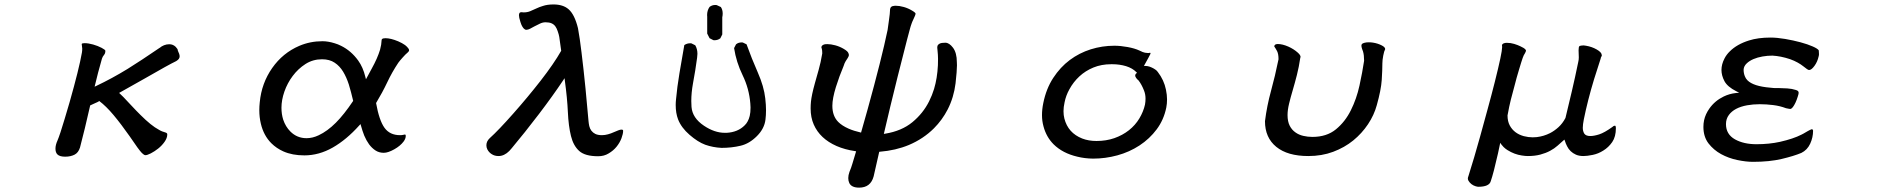

<svg xmlns="http://www.w3.org/2000/svg" viewBox="-20 -674 8540 872"><path d="M458.5 -443.4Q458.5 -447.8 441.4 -456.8Q424.3 -465.8 402.8 -471.9Q381.3 -478 363.8 -478Q352.5 -478 351.1 -474.1Q351.1 -473.6 351.1 -473.1Q351.1 -472.7 351.6 -470.2Q353.5 -459 353.5 -453.6Q353.5 -443.8 352.1 -435.5Q338.9 -360.4 296.4 -210.9Q284.7 -169.4 273.9 -134.8L254.9 -73.7Q246.1 -47.4 241.2 -36.1Q231.9 -15.6 231.9 1Q231.9 18.6 240.7 27.3Q251 37.6 275.9 37.6Q300.8 37.6 318.8 28.3Q335.9 19.5 343.3 -3.9Q354 -44.4 365.2 -90.8Q383.8 -168 389.6 -195.3Q401.4 -201.2 412.1 -205.6Q422.9 -210 428.2 -213.4L430.7 -215.3Q461.9 -191.9 495.8 -151.4Q529.8 -110.8 568.8 -55.2Q610.8 7.3 624.5 21Q634.3 30.8 640.6 30.8Q648.4 30.8 665 22.5Q682.1 13.7 698.7 0.5Q715.3 -12.7 727.5 -30Q739.7 -47.4 739.7 -63.5Q739.7 -67.4 737.3 -69.3Q734.9 -71.3 730 -72.8L716.8 -77.1Q709 -80.1 701.2 -85Q667 -103 617.7 -152.3Q601.1 -168.5 575.2 -196.3Q549.3 -224.1 540.5 -233.2Q531.7 -242.2 521 -252Q608.9 -300.8 637.2 -317.4Q746.6 -380.4 779.3 -396Q780.8 -397 781.7 -397.5Q795.9 -406.2 795.9 -418Q795.9 -427.2 787.6 -444.3V-445.3Q787.6 -451.2 777.8 -461.4Q765.6 -473.1 749 -473.1Q736.3 -473.1 724.9 -468.5Q713.4 -463.9 705.1 -456.5H704.6Q619.6 -398.4 559.1 -360.8Q487.3 -316.9 418 -284.2L409.7 -280.3Q418.5 -317.4 425.3 -343.3Q432.1 -369.1 442.9 -407.2Q445.3 -416 452.6 -424.8Q458.5 -431.2 458.5 -443.4Z M1444.3 -486.8Q1388.7 -486.8 1339.4 -465.8Q1264.2 -433.6 1216.3 -365.2Q1168 -296.4 1159.7 -209.5Q1157.7 -190.9 1157.7 -173.8Q1157.7 -141.6 1164.6 -112.8Q1177.2 -58.6 1212.4 -23.4Q1235.4 -0.5 1267.1 13.7Q1307.6 31.7 1362.3 31.7Q1428.7 31.7 1491.2 -3.9Q1553.7 -39.6 1611.8 -104.5L1617.2 -110.4Q1622.6 -91.8 1626.2 -80.6Q1629.9 -69.3 1634.3 -58.1Q1643.6 -36.1 1656.2 -18.6Q1668.9 -1.5 1685.3 9.3Q1701.7 20 1722.7 20Q1742.7 20 1771 3.9Q1797.9 -11.2 1813 -31.2Q1822.8 -44.4 1822.8 -56.6Q1822.8 -62 1820.3 -63Q1819.8 -63 1818.4 -63Q1816.9 -63 1811 -61.5Q1805.2 -60.1 1796.9 -60.1Q1750.5 -60.1 1726.3 -93.5Q1702.1 -127 1688 -206.1Q1716.8 -253.9 1738.8 -300.3Q1760.7 -346.7 1789.1 -389.2Q1791.5 -393.1 1796.9 -399.2Q1802.2 -405.3 1808.1 -412.1Q1821.3 -427.2 1832 -436Q1837.9 -440.9 1837.9 -445.8Q1837.9 -452.1 1828.6 -461.4Q1824.7 -465.3 1819.8 -469.2Q1806.6 -478.5 1788.6 -486.3Q1754.4 -500.5 1731 -500.5Q1718.8 -500.5 1715.3 -496.6L1713.4 -493.7Q1712.4 -470.7 1706.1 -448.2Q1694.3 -409.2 1668.5 -362.8Q1657.2 -342.8 1642.1 -314L1639.2 -325.2Q1628.9 -368.2 1606.9 -398.9Q1574.7 -443.4 1529.3 -465.8Q1515.1 -473.1 1500 -477.5Q1470.2 -486.8 1444.3 -486.8ZM1372.1 -46.4Q1329.1 -46.4 1298.8 -76.7Q1276.9 -98.6 1266.1 -130.9Q1258.3 -155.8 1258.3 -184.6Q1258.3 -219.7 1271.7 -258.3Q1285.2 -296.9 1309.6 -329.3Q1334 -361.8 1367.4 -383.3Q1400.9 -404.8 1442.4 -404.8Q1477.1 -404.8 1500 -389.2Q1522.9 -374 1538.3 -348.6Q1553.7 -323.2 1564.5 -289.6Q1574.7 -255.9 1584 -215.8Q1542.5 -153.8 1505.4 -116.7Q1466.8 -78.1 1427.2 -59.6Q1399.4 -46.4 1372.1 -46.4Z M2370.1 -538.6Q2377.9 -538.6 2387.7 -543.7Q2397.5 -548.8 2406.2 -553.7Q2420.9 -561.5 2433.1 -567.1Q2445.3 -572.8 2458 -572.8Q2474.6 -572.8 2485.4 -567.9Q2496.1 -563 2502.4 -554Q2508.8 -544.9 2512.7 -532.7Q2518.1 -517.6 2520 -506.3L2528.8 -443.4Q2495.6 -384.8 2435.1 -307.1Q2376 -231.4 2311.5 -158.7Q2243.7 -82 2204.1 -46.4Q2189 -32.2 2189 -14.2Q2189 -4.4 2193.1 3.9Q2197.3 12.2 2202.4 17.3Q2207.5 22.5 2212.9 25.9Q2226.1 34.7 2244.1 34.7Q2270 34.7 2293 11.7Q2297.9 6.8 2304.2 -1Q2362.3 -70.3 2428.2 -156.7Q2490.7 -238.8 2537.6 -309.1L2543.9 -318.8L2545.4 -307.1Q2556.2 -229 2559.1 -165Q2562 -101.1 2573.2 -56.2Q2584 -12.2 2610.6 11.7Q2637.2 35.6 2696.3 35.6Q2723.6 35.6 2744.1 22.9Q2765.6 10.3 2780.3 -7.8Q2794.9 -25.9 2802.5 -46.1Q2810.1 -66.4 2810.1 -80.1Q2810.1 -82.5 2809.1 -83.5Q2807.1 -85.4 2802 -85.4Q2796.9 -85.4 2788.1 -82Q2761.7 -70.8 2755.1 -68.4Q2748.5 -65.9 2741.2 -64Q2727.1 -60.1 2713.9 -60.1Q2695.3 -60.1 2683.6 -65.9Q2662.1 -76.7 2656.2 -101.6Q2653.8 -112.8 2652.8 -124.5Q2650.9 -146 2639.2 -272Q2635.3 -314 2630.4 -356L2621.1 -435.5Q2613.3 -501.5 2605 -545.9Q2589.8 -607.9 2562.5 -631.8Q2537.6 -653.8 2493.7 -653.8Q2465.8 -653.8 2445.8 -647Q2428.2 -641.6 2418.5 -636.7Q2401.4 -628.9 2388.2 -623.3Q2375 -617.7 2358.4 -617.7Q2354 -617.7 2352.5 -618.2Q2351.1 -618.7 2349.6 -618.7Q2342.3 -618.7 2339.8 -615.7Q2336.9 -610.8 2336.9 -605.2Q2336.9 -599.6 2338.4 -592.8Q2344.2 -570.3 2348.1 -561.5Q2352.1 -552.7 2356 -547.9L2358.9 -544.4Q2364.7 -538.6 2370.1 -538.6Z M3048.8 -197.3Q3048.8 -160.2 3059.6 -131.8Q3074.2 -94.2 3111.6 -61.8Q3148.9 -29.3 3183.1 -16.6Q3217.8 -4.4 3256.8 -2.4Q3303.2 -2.4 3343.8 -12.2Q3383.3 -21.5 3417.5 -55.7Q3451.7 -89.8 3456.5 -130.9Q3459 -149.9 3459 -173.6Q3459 -197.3 3455.6 -227.1Q3449.7 -281.2 3421.6 -345Q3393.6 -408.7 3370.6 -472.7L3353.5 -481Q3351.1 -481.4 3348.6 -481.4Q3333 -481.4 3322.8 -472.7L3314 -455.6Q3323.7 -392.1 3353 -331.8Q3382.3 -271.5 3387.7 -204.1Q3388.7 -193.8 3388.7 -186Q3388.7 -162.6 3385 -147.7Q3381.3 -132.8 3375.5 -122.6Q3370.1 -112.3 3361.8 -104.5Q3331.1 -73.7 3280.3 -70.8Q3275.9 -70.8 3272 -70.8Q3225.1 -70.8 3177.2 -103Q3124.5 -138.2 3120.6 -188.5Q3119.6 -201.7 3119.6 -215.3Q3119.6 -252.9 3127.4 -295.9Q3138.2 -353 3146 -411.6Q3147.5 -421.9 3147.5 -429.7Q3147.5 -451.2 3137.7 -468.3L3120.1 -477.1Q3117.7 -477.5 3115.2 -477.5Q3099.6 -477.5 3087.9 -469.2Q3076.7 -405.8 3065.9 -341.8Q3055.2 -277.8 3050.3 -223.1Q3048.8 -210 3048.8 -197.3ZM3224.6 -491.2Q3240.2 -491.2 3251.5 -500L3260.3 -517.6V-595.2Q3262.2 -604.5 3262.2 -612.3Q3262.2 -629.9 3253.9 -642.1L3234.9 -650.9Q3231.9 -651.4 3228.5 -651.4Q3213.9 -651.4 3202.6 -642.6Q3191.4 -626.5 3191.4 -605.5Q3191.4 -602.1 3191.9 -598.6V-521.5L3202.6 -500.5L3219.7 -491.7Q3222.2 -491.2 3224.6 -491.2Z M4041.5 -647.5Q4031.7 -647 4026.9 -642.1Q4022 -637.2 4022 -625.5Q4022 -614.7 4017.6 -584L4011.2 -538.1Q3983.9 -406.7 3920.4 -177.2Q3903.8 -117.2 3890.6 -71.8Q3856.9 -79.6 3834 -89.8Q3804.2 -103 3787.1 -120.1Q3760.3 -147 3760.3 -193.4Q3760.3 -226.6 3776.4 -278.8Q3792 -328.6 3811.5 -374.5Q3815.4 -387.7 3820.8 -396.2Q3826.2 -404.8 3830.1 -410.6Q3835.4 -419.4 3835.4 -423.6Q3835.4 -427.7 3833 -433.1Q3830.1 -441.4 3811.8 -452.1Q3793.5 -462.9 3773.2 -468.3Q3752.9 -473.6 3737.8 -473.6Q3726.1 -473.6 3721.4 -471.7Q3716.8 -469.7 3714.1 -467.3Q3711.4 -464.8 3710.4 -459.5Q3713.4 -450.2 3713.9 -443.6Q3714.4 -437 3714.4 -431.6V-431.2Q3707.5 -389.6 3698.2 -357.4Q3689 -325.2 3681.2 -296.9Q3673.3 -268.6 3668.9 -247.8Q3664.6 -227.1 3663.1 -212.4Q3661.6 -197.8 3661.6 -181.6Q3661.6 -140.6 3675.8 -108.4Q3704.1 -43.9 3779.8 -10.7Q3816.9 5.4 3862.8 12.2L3868.2 13.2Q3856.9 49.3 3851.6 68.4Q3846.2 87.4 3837.9 106.9Q3832.5 122.1 3832.5 134.8Q3832.5 147.5 3837.4 157.7Q3847.7 178.2 3881.8 178.2Q3934.1 178.2 3947.8 127L3973.1 15.6L3976.1 15.1Q4047.9 9.3 4107.9 -15.6Q4173.8 -43.5 4221.7 -91.3Q4259.3 -128.9 4284.2 -177.2Q4312 -231.9 4319.8 -295.4Q4326.2 -353 4326.2 -377.4Q4326.2 -384.8 4325.7 -391.6Q4325.7 -434.1 4308.1 -457.5Q4291 -480 4273.4 -480Q4255.9 -480 4248 -476.1Q4240.7 -472.2 4238.3 -467.3Q4236.8 -463.4 4236.8 -460.9Q4236.8 -458.5 4236.8 -456.1Q4237.8 -450.7 4237.8 -446.3Q4240.2 -423.8 4240.2 -406.5Q4240.2 -389.2 4239.7 -377.9Q4236.8 -318.4 4222.2 -270Q4213.4 -241.2 4199.7 -213.9Q4172.4 -159.2 4123.8 -119.1Q4075.2 -79.1 4000.5 -66.9L3994.1 -65.9Q4022 -186.5 4056.6 -325.2Q4091.8 -464.4 4099.1 -492.2Q4106.4 -520 4110.1 -533.4Q4113.8 -546.9 4114.7 -550.3Q4115.7 -553.7 4116.7 -556.9Q4117.7 -560.1 4118.9 -563.2Q4120.1 -566.4 4121.1 -569.6Q4122.1 -572.8 4123.5 -575.7Q4126 -582 4129.6 -589.1Q4133.3 -596.2 4135.7 -602.8Q4138.2 -609.4 4138.2 -612.3Q4138.2 -613.8 4134.8 -617.2Q4131.3 -620.6 4122.1 -626Q4104.5 -636.7 4084.5 -642.3Q4064.5 -647.9 4048.3 -647.9Q4044.9 -647.9 4041.5 -647.5Z M5203.6 -434.6Q5203.1 -434.6 5202.6 -434.6Q5202.1 -434.6 5201.2 -434.1Q5199.2 -433.1 5194.1 -433.1Q5189 -433.1 5180.2 -434.6Q5171.4 -436 5155.3 -444.3Q5133.3 -454.6 5101.1 -460.4Q5068.8 -466.3 5041 -466.3Q4985.8 -466.3 4933.8 -450Q4881.8 -433.6 4838.6 -401.4Q4795.4 -369.1 4763.4 -320.1Q4731.4 -271 4718.3 -206.1Q4712.4 -177.7 4712.4 -151.1Q4712.4 -124.5 4719.2 -100.1Q4731.9 -51.8 4765.1 -18.6Q4806.2 22 4873 37.6Q4906.2 45.9 4944.3 46.4Q5000.5 46.4 5054.9 31.5Q5109.4 16.6 5155.3 -13.4Q5201.2 -43.5 5233.4 -86.7Q5265.6 -129.9 5276.9 -185.5Q5280.3 -202.6 5280.3 -222.7Q5280.3 -242.7 5275.4 -266.6Q5266.6 -310.5 5238.3 -347.2Q5237.8 -348.6 5232.9 -353.5Q5221.2 -363.8 5201.7 -371.1Q5191.4 -374.5 5182.6 -374.5H5175.3Q5189.5 -400.4 5196 -412.1Q5202.6 -423.8 5205.6 -430.7Q5205.1 -432.6 5203.6 -434.6ZM5182.6 -225.6Q5182.6 -212.9 5180.2 -199.2Q5172.9 -166.5 5154.5 -136Q5136.2 -105.5 5107.2 -82.5Q5078.1 -59.6 5041 -46.6Q5003.9 -33.7 4960 -33.7Q4923.8 -33.7 4895 -44.9Q4830.6 -70.3 4814 -135.7Q4810.1 -150.9 4810.1 -169.2Q4810.1 -187.5 4814.9 -209Q4820.8 -239.7 4836.9 -268.6Q4855 -301.8 4882.3 -327.1Q4909.7 -352.5 4946 -367.4Q4982.4 -382.3 5026.4 -382.3Q5029.3 -382.3 5032.2 -382.3Q5064.9 -382.3 5094.2 -373.5Q5123.5 -364.3 5140.6 -346.7L5144 -343.3Q5139.6 -339.8 5139.2 -339.4Q5135.7 -335.4 5135.7 -331.5Q5135.7 -327.6 5137.2 -325Q5138.7 -322.3 5139.6 -320.8Q5141.6 -317.9 5144 -314.9Q5150.4 -308.6 5150.9 -308.6Q5165 -290.5 5175.8 -262.7Q5182.6 -245.6 5182.6 -225.6Z M6271 -451.2Q6271 -459.5 6256.3 -467.3Q6237.8 -477.1 6215.3 -480.5Q6206.1 -481.9 6195.8 -481.9Q6185.5 -481.9 6177.2 -479.7Q6168.9 -477.5 6166 -474.6Q6163.1 -471.7 6163.1 -466.8Q6163.1 -464.8 6163.8 -460.4Q6164.6 -456.1 6166.3 -451.4Q6168 -446.8 6170.4 -440.4Q6175.3 -423.8 6175.3 -398.4V-397.9Q6167.5 -345.7 6154.3 -285.4Q6141.1 -225.1 6115.2 -173.3Q6089.4 -121.1 6047.4 -86.7Q6005.4 -52.2 5940.4 -52.2Q5919.4 -52.2 5899.2 -56.9Q5878.9 -61.5 5863.3 -72.8Q5847.2 -84 5837.4 -103Q5827.6 -122.1 5827.6 -151.4Q5827.6 -174.3 5834.5 -202.9Q5841.3 -231.4 5851.1 -264.2Q5860.8 -296.9 5870.1 -333.5Q5879.4 -370.1 5885.3 -410.6Q5886.7 -413.1 5886.7 -415.5Q5886.7 -423.8 5874 -435.1Q5856 -451.2 5831.1 -462.4Q5804.2 -474.1 5783.2 -474.1Q5774.4 -474.1 5770.5 -470.2Q5767.6 -467.8 5767.1 -463.4Q5774.4 -452.6 5780.3 -441.4Q5786.6 -428.7 5786.6 -405.3V-404.8Q5771 -328.1 5752.4 -260.7Q5733.9 -193.4 5725.1 -123.5Q5725.1 -48.8 5776.4 -7.1Q5827.6 34.7 5921.9 34.7Q5983.4 34.7 6034.9 15.4Q6086.4 -3.9 6126 -36.1Q6165.5 -68.4 6193.1 -109.9Q6220.7 -151.4 6232.9 -196.3Q6252.4 -265.6 6255.4 -311Q6258.3 -356.4 6258.3 -386.7Q6258.3 -400.9 6262.2 -421.4Q6266.1 -441.9 6271 -450.7Q6271 -451.2 6271 -451.2Z M7149.4 -445.8 7150.4 -413.6Q7150.4 -402.3 7147.9 -392.6Q7133.3 -321.3 7118.7 -259.3L7089.8 -138.2Q7076.7 -113.3 7058.1 -96.4Q7039.6 -79.6 7019.5 -69.3Q6991.7 -55.2 6959.5 -51.3Q6950.7 -50.3 6940.9 -50.3Q6921.4 -50.3 6900.4 -55.7Q6856.4 -67.9 6836.9 -104Q6826.7 -123 6826.7 -149.4V-149.9Q6834.5 -192.9 6841.8 -221.7Q6849.6 -252 6861.8 -296.9Q6865.7 -314 6879.4 -359.4L6888.7 -390.1Q6896.5 -415 6900.4 -422.9Q6902.3 -426.8 6905.3 -431.2Q6910.6 -439.9 6910.6 -445.3L6907.7 -449.7Q6901.4 -456.5 6884.8 -463.9Q6873 -469.7 6856.9 -474.6Q6840.8 -479.5 6823.7 -479.5Q6805.7 -479.5 6801.3 -469.7Q6801.3 -467.8 6801.8 -466.3Q6802.2 -463.4 6802.2 -460Q6802.2 -434.6 6769 -302.2Q6754.4 -244.1 6736.3 -178.2L6701.7 -52.2Q6675.3 43 6648.9 126.5Q6646.5 132.3 6646.5 136.7Q6646.5 142.1 6649.4 147Q6654.8 156.2 6663.3 162.6Q6671.9 168.9 6680.9 171.6Q6689.9 174.3 6693.4 174.3Q6743.7 174.3 6750.5 148.9Q6763.2 112.3 6783.2 23.4L6791.5 -15.6L6793.5 -25.4L6799.3 -17.1L6809.1 -5.9Q6817.9 2.4 6826.7 7.8Q6857.9 27.3 6891.6 32.2Q6907.7 34.7 6918.9 34.7Q6950.7 34.7 6975.6 28.1Q7000.5 21.5 7020 11Q7039.6 0.5 7053.7 -12.2Q7068.4 -24.9 7085 -40L7087.4 -33.7Q7090.8 -22 7097.2 -9.8Q7109.9 16.1 7137.2 28.3Q7151.4 34.7 7171.9 34.7Q7188 34.7 7213.4 29.5Q7238.8 24.4 7261.7 9.8Q7285.2 -4.4 7302.2 -28.8Q7318.8 -53.2 7318.8 -91.8Q7318.8 -100.1 7316.4 -102.5L7314.9 -103Q7314.5 -103 7313 -103Q7308.6 -103 7302.7 -97.2Q7266.6 -71.3 7242.9 -63.7Q7219.2 -56.2 7202.6 -56.2Q7182.1 -56.2 7174.8 -67.9Q7168.5 -79.1 7168.5 -93.5Q7168.5 -107.9 7173.3 -132.3Q7190.4 -217.3 7219.7 -314Q7242.2 -386.2 7249.5 -407.2Q7250 -412.6 7253.4 -418Q7254.9 -419.9 7254.9 -421.9Q7254.9 -423.8 7254.4 -425.3Q7253.4 -437 7231 -449.7Q7209.5 -461.9 7183.1 -466.3Q7175.8 -467.8 7172.1 -467.8Q7168.5 -467.8 7166 -467.3Q7160.6 -467.3 7154.8 -465.3Q7151.4 -464.4 7150.4 -458.5Q7149.4 -452.6 7149.4 -445.8Z M8196.3 -356Q8207 -356 8220.7 -374.8Q8234.4 -393.6 8239.7 -418Q8241.2 -422.9 8241.2 -427.7Q8241.2 -432.6 8240.7 -437.7Q8240.2 -442.9 8240.2 -445.3Q8235.4 -453.1 8212.6 -463.1Q8189.9 -473.1 8157.5 -481.9Q8125 -490.7 8087.6 -497.1Q8050.3 -503.4 8021 -503.4Q7964.4 -503.4 7923.3 -490.2Q7868.7 -473.1 7836.4 -440.9Q7820.8 -425.8 7812 -408.2Q7798.3 -381.8 7798.3 -356.4Q7798.3 -331.1 7812 -305.2Q7825.7 -279.8 7865.2 -259.8L7878.9 -252.9L7863.8 -251.5Q7835 -248.5 7808.6 -235.8Q7768.1 -216.3 7743.2 -180.7Q7734.9 -168.9 7728.5 -155.3Q7716.3 -128.9 7716.3 -97.7Q7716.3 -53.2 7739.3 -22.9Q7762.7 7.3 7796.6 25.9Q7830.6 44.4 7870.1 52.7Q7909.7 61 7941.4 61Q8016.1 61 8071.8 47.9Q8127.4 34.7 8161.1 20.5Q8188 7.3 8201.2 -21.2Q8214.4 -49.8 8214.4 -80.1Q8214.4 -83.5 8211.4 -86.4Q8210.4 -87.4 8209.5 -87.4Q8208.5 -87.4 8208 -86.9Q8202.1 -85.4 8189.9 -78.4Q8177.7 -71.3 8171.4 -67.6Q8165 -64 8161.6 -62.5Q8124.5 -43.5 8064 -29.8Q8015.1 -19 7957.3 -19Q7899.4 -19 7859.9 -41Q7818.8 -64 7818.8 -110.4Q7818.8 -134.3 7832 -151.9Q7856.4 -185.1 7914.6 -195.8Q7941.9 -200.7 7972.2 -200.7Q8002.4 -200.7 8033.2 -196.8Q8064.5 -192.9 8091.3 -182.6Q8097.2 -181.2 8103.3 -180.2Q8109.4 -179.2 8110.4 -179.2Q8116.2 -179.2 8122.6 -187.5Q8135.7 -205.1 8145 -235.8Q8148.9 -247.6 8148.9 -252.4Q8148.9 -257.3 8145.8 -260.5Q8142.6 -263.7 8135.3 -265.6Q8119.1 -271 8097.2 -272.5Q8075.2 -273.9 8061.5 -273.9Q8047.9 -273.9 8043 -273.9Q8038.1 -273.9 8033.7 -274.4Q8024.9 -274.9 8019 -275.9Q7943.4 -282.2 7916.5 -309.1Q7908.2 -317.4 7904.3 -328.1Q7898.9 -341.8 7898.9 -357.4Q7899.4 -373.5 7913.6 -386.7Q7938 -409.2 7984.9 -417.5Q8007.3 -421.4 8029.3 -421.4Q8067.4 -419.4 8109.9 -405.3Q8128.9 -398.4 8144.3 -389.9Q8159.7 -381.3 8169.9 -373Q8180.2 -364.7 8186.5 -360.4Q8192.9 -356 8196.3 -356Z"/></svg>

Font: Bakudai
Style: Light
Weight: 300
Version: Version 1.48